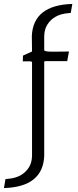

<svg xmlns="http://www.w3.org/2000/svg" viewBox="-69 -755 397 977"><path d="M-49 202 -41 156 -28 155Q45 149 78 97Q93 73 94 39V-438Q94 -443 81 -443H47L48 -472Q89 -491 94 -493V-494L93 -572Q100 -729 299 -735L291 -689L278 -688Q205 -682 172 -630Q157 -606 156 -572V-500Q156 -492 198.5 -492Q241 -492 259 -492.5Q277 -493 282 -493L273 -444H164Q156 -444 156 -440V39Q149 196 -49 202Z"/></svg>

Font: Gafata
Style: Regular
Weight: 400
Designer: Lautaro Hourcade
Foundry: Lautaro Hourcade
Version: Version 4.002; ttfautohint (v0.94.20-1c74) -l 7 -r 28 -G 0 -